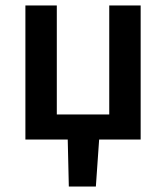

<svg xmlns="http://www.w3.org/2000/svg" viewBox="-20 -511 608 703"><path d="M73 0V-491H188V-92H380V-491H495V0H343L331 172H232L228 0Z"/></svg>

Font: Processing Sans Pro Semibold
Style: Regular
Weight: 600
Designer: Paul D. Hunt
Foundry: Adobe Systems Incorporated
Version: Version 2.020;PS 2.000;hotconv 1.0.86;makeotf.lib2.5.63406